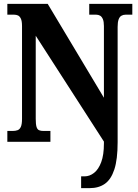

<svg xmlns="http://www.w3.org/2000/svg" viewBox="-20 -734 712 994"><path d="M400 240V179H418Q444 179 467 161Q490 143 504 105.5Q518 68 518 9V-1L165 -549V-119Q165 -91 169 -77.5Q173 -64 182 -60Q191 -56 205 -56H241V0H18V-56H45Q60 -56 71 -60Q82 -64 88 -77.5Q94 -91 94 -119V-599Q94 -625 88 -637.5Q82 -650 73 -654Q64 -658 53 -658H18V-714H227L518 -228V-599Q518 -622 512.5 -635Q507 -648 498 -653Q489 -658 478 -658H442V-714H665V-658H630Q618 -658 608.5 -652.5Q599 -647 594 -633Q589 -619 589 -595V2Q589 91 572 143Q555 195 523 217.5Q491 240 444 240Z"/></svg>

Font: Noto Serif Khmer ExtraCondensed Black
Style: Regular
Weight: 900
Width: 2
Designer: Danh Hong and the Monotype Design Team
Foundry: Monotype Imaging Inc.
Version: Version 2.004